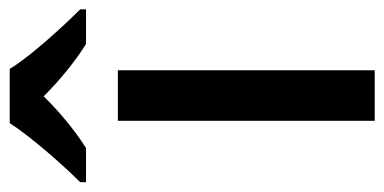

<svg xmlns="http://www.w3.org/2000/svg" viewBox="-268 -584 806 403"><g transform="rotate(-90 135.5 -383.0)"><path d="M78.1 -766.1C50.3 -722.7 -8.8 -655.3 -45.9 -618.2V-606H25.9C62 -628.9 98.1 -658.2 134.3 -694.8C169.9 -659.2 209.5 -627.4 244.1 -606H316.9V-618.2C281.7 -653.3 217.3 -723.6 191.9 -766.1ZM189 -539.1H83V0H189Z"/></g></svg>

Font: Noto Reveo Sans
Style: Regular
Weight: 500
Designer: Monotype Design Team
Foundry: Monotype Imaging Inc.
Version: Version 2.007